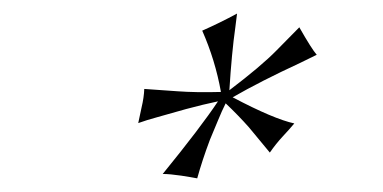

<svg xmlns="http://www.w3.org/2000/svg" viewBox="-20 -700 558 280"><path d="M416.5 -660.2Q434.6 -628.4 441.9 -620.1Q430.2 -614.3 418 -608.4Q359.9 -581.5 319.3 -558.1Q379.4 -526.4 409.2 -520Q402.3 -511.7 392.3 -501Q382.3 -490.2 373.5 -477.5L342.8 -514.6Q327.6 -531.7 309.1 -549.3Q303.7 -538.6 297.9 -524.4L286.1 -496.1Q274.9 -466.3 267.6 -439.9Q263.7 -440.4 257.6 -441.7Q251.5 -442.9 244.6 -443.8Q227.5 -446.3 217.3 -446.3Q272.9 -514.6 297.9 -552.2Q277.3 -547.9 251.5 -541L210 -529.3Q193.8 -524.9 181.6 -520.5L186.5 -543.5Q189.9 -557.6 190.4 -570.3L238.8 -566.9Q266.1 -564.9 302.2 -565.9Q293.9 -612.3 274.9 -655.3Q300.3 -666.5 325.7 -680.2L323.2 -660.2Q317.9 -623 314.5 -568.4Q360.8 -603.5 383.3 -626.5Z"/></svg>

Font: Pinyon Script
Style: Regular
Weight: 400
Designer: Nicole Fally
Foundry: Nicole Fally
Version: Version 1.005